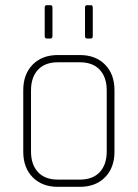

<svg xmlns="http://www.w3.org/2000/svg" viewBox="-20 -723 533 743"><path d="M153 -583V-694Q153 -703 161 -703H175Q183 -703 183 -694V-583Q183 -574 175 -574H161Q153 -574 153 -583ZM309 -583V-694Q309 -703 317 -703H331Q339 -703 339 -694V-583Q339 -574 331 -574H317Q309 -574 309 -583ZM289 0H204Q143 0 106.5 -37Q70 -74 70 -136V-374Q70 -436 106.5 -473Q143 -510 204 -510H289Q350 -510 386.5 -473Q423 -436 423 -374V-136Q423 -74 386.5 -37Q350 0 289 0ZM204 -28H289Q339 -28 366 -57Q393 -86 393 -137V-373Q393 -424 366 -453Q339 -482 289 -482H204Q154 -482 127 -453Q100 -424 100 -373V-137Q100 -86 127 -57Q154 -28 204 -28Z"/></svg>

Font: Rajdhani Light
Style: Regular
Weight: 300
Designer: Satya Rajpurohit, Jyotish Sonowal
Foundry: Indian Type Foundry
Version: Version 1.201;PS 1.0;hotconv 1.0.78;makeotf.lib2.5.61930; tt